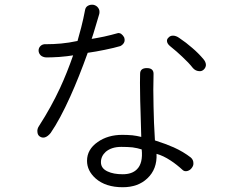

<svg xmlns="http://www.w3.org/2000/svg" viewBox="-20 -783 1040 809"><path d="M172.9 -596.7Q159.2 -597.7 150.4 -588.9Q142.6 -581.1 142.6 -570.3Q142.6 -559.6 150.4 -550.8Q159.2 -542 174.8 -541Q197.3 -541 229.5 -543Q265.6 -545.9 288.1 -549.8Q262.7 -476.6 233.4 -413.1Q195.3 -331.1 145.5 -253.9Q135.7 -240.2 137.7 -226.6Q138.7 -213.9 147.5 -208Q157.2 -201.2 168.9 -204.1Q181.6 -208 193.4 -222.7Q232.4 -279.3 276.4 -377Q312.5 -457 349.6 -560.5Q384.8 -565.4 421.9 -573.2Q460.9 -581.1 487.3 -588.9Q500 -595.7 503.9 -606.4Q506.8 -615.2 502.9 -626Q498 -634.8 490.2 -640.6Q481.4 -645.5 473.6 -642.6Q449.2 -635.7 418.9 -628.9Q390.6 -623 366.2 -619.1Q373 -638.7 381.8 -668.9Q389.6 -693.4 398.4 -724.6Q401.4 -740.2 393.6 -750Q386.7 -759.8 374 -762.7Q361.3 -764.6 350.6 -758.8Q339.8 -752.9 337.9 -738.3Q332 -706.1 322.3 -668Q315.4 -642.6 306.6 -610.4Q269.5 -602.5 237.3 -599.6Q206.1 -596.7 172.9 -596.7ZM570.3 -471.7Q569.3 -436.5 570.3 -391.6Q570.3 -364.3 572.3 -309.6L575.2 -206.1Q555.7 -210.9 538.1 -212.9Q516.6 -214.8 495.1 -214.8Q434.6 -214.8 391.6 -184.6Q346.7 -153.3 346.7 -105.5Q346.7 -63.5 382.8 -31.2Q424.8 5.9 497.1 5.9Q561.5 5.9 600.6 -31.2Q642.6 -70.3 639.6 -134.8Q668 -127 699.2 -106.4Q724.6 -89.8 750 -66.4Q757.8 -59.6 769.5 -62.5Q780.3 -65.4 787.1 -74.2Q795.9 -85 794.9 -95.7Q794.9 -109.4 784.2 -119.1Q752.9 -143.6 711.9 -162.1Q678.7 -176.8 632.8 -191.4Q627.9 -270.5 627 -333Q625 -407.2 627 -471.7Q627 -496.1 598.6 -496.1Q570.3 -496.1 570.3 -471.7ZM577.1 -153.3Q583 -94.7 556.6 -69.3Q536.1 -48.8 497.1 -48.8Q458 -48.8 433.6 -60.5Q405.3 -73.2 405.3 -99.6Q405.3 -125 425.8 -143.6Q450.2 -164.1 491.2 -164.1Q517.6 -164.1 538.1 -162.1Q559.6 -159.2 577.1 -153.3ZM735.4 -623Q721.7 -632.8 709 -632.8Q697.3 -632.8 690.4 -625Q682.6 -618.2 683.6 -609.4Q684.6 -598.6 696.3 -588.9Q725.6 -565.4 748 -543.9Q775.4 -518.6 793 -496.1Q803.7 -484.4 817.4 -483.4Q829.1 -481.4 837.9 -489.3Q846.7 -497.1 847.7 -508.8Q847.7 -521.5 836.9 -534.2Q815.4 -559.6 790 -581.1Q764.6 -603.5 735.4 -623Z"/></svg>

Font: GulimChe
Style: Regular
Weight: 400
Monospace: yes
Version: Version 2.21